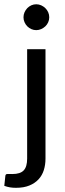

<svg xmlns="http://www.w3.org/2000/svg" viewBox="-47 -708 306 899"><path d="M0 0ZM166 -477.5V34.7Q166 63.5 158.2 88.4Q150.4 113.3 133.5 131.6Q116.7 149.9 90.6 160.6Q64.5 171.4 27.8 171.4Q12.2 171.4 -0.7 169.2Q-13.7 167 -26.9 162.1L-22 116.2Q-21.5 111.8 -19.8 109.6Q-18.1 107.4 -14.4 106.9Q-10.7 106.4 -4.6 106.7Q1.5 106.9 10.7 106.9Q47.9 106.9 64 89.8Q80.1 72.8 80.1 34.7V-477.5ZM183.6 -627Q183.6 -614.7 178.7 -603.8Q173.8 -592.8 165.3 -584.7Q156.7 -576.7 145.8 -571.8Q134.8 -566.9 122.6 -566.9Q110.4 -566.9 99.6 -571.8Q88.9 -576.7 80.8 -584.7Q72.8 -592.8 67.9 -603.8Q63 -614.7 63 -627Q63 -639.6 67.9 -650.6Q72.8 -661.6 80.8 -669.9Q88.9 -678.2 99.6 -683.1Q110.4 -688 122.6 -688Q134.8 -688 145.8 -683.1Q156.7 -678.2 165.3 -669.9Q173.8 -661.6 178.7 -650.6Q183.6 -639.6 183.6 -627Z"/></svg>

Font: Carlito
Style: Regular
Weight: 400
Designer: Lukasz Dziedzic
Foundry: tyPoland Lukasz Dziedzic
Version: Version 1.103; Beta1; all basic design good, some composites